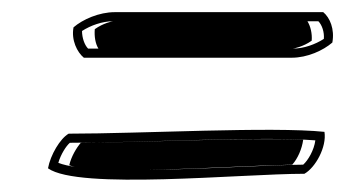

<svg xmlns="http://www.w3.org/2000/svg" viewBox="-20 -433 568 316"><path d="M59 -156C109 -120 377 -147 481 -147C499 -157 518 -191 514 -216C428 -225 211 -213 93 -213C79 -205 63 -178 59 -156ZM101 -388C97 -367 107 -347 118 -338H460C486 -338 512 -350 527 -363C531 -385 523 -404 512 -413H169C143 -413 116 -401 101 -388ZM76 -165C80 -179 89 -193 95 -198C211 -198 410 -209 499 -202C497 -186 487 -169 479 -162C376 -161 136 -141 76 -165ZM115 -382C129 -391 148 -398 166 -398H504C510 -392 514 -380 513 -369C499 -360 480 -353 462 -353H125C119 -359 115 -371 115 -382ZM94 -161C139 -144 341 -159 461 -162C470 -172 477 -188 479 -203C396 -207 225 -199 113 -198C106 -190 97 -175 94 -161ZM136 -385C135 -373 137 -361 142 -353H462C463 -353 479 -356 493 -366C494 -378 491 -390 486 -398H166C165 -398 150 -395 136 -385Z"/></svg>

Font: Snowfall
Style: EcoObl
Weight: 400
Designer: Jasper
Foundry: Cannot Into Space Fonts
Version: Version 0.9